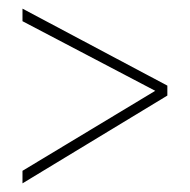

<svg xmlns="http://www.w3.org/2000/svg" viewBox="-20 -641 439 444"><path d="M32 -217V-246L339 -431L32 -592V-621L367 -443V-420Z"/></svg>

Font: Noto Sans Malayalam UI ExtraCondensed Thin
Style: Regular
Weight: 100
Width: 2
Designer: Jelle Bosma - Monotype Design Team
Foundry: Monotype Imaging Inc.
Version: Version 2.104; ttfautohint (v1.8.4.7-5d5b)